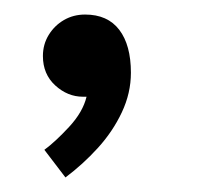

<svg xmlns="http://www.w3.org/2000/svg" viewBox="-20 -132 272 264"><path d="M70 112 41 74Q56 63 75 42.5Q94 22 99 1H94Q73 1 56 -14.5Q39 -30 39 -55Q39 -71 47 -84Q55 -97 68 -104.5Q81 -112 97 -112Q128 -112 144 -91Q160 -70 160 -32Q160 -4 147.5 22.5Q135 49 114.5 71.5Q94 94 70 112Z"/></svg>

Font: Teachers
Style: Regular
Weight: 400
Designer: Alfredo Marco Pradil, Chank Diesel
Version: Version 1.001